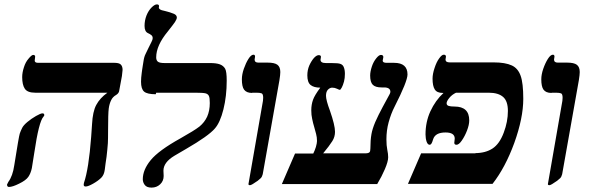

<svg xmlns="http://www.w3.org/2000/svg" viewBox="-20 -837 2700 874"><path d="M141 -415H140Q105 -415 93 -433Q81 -451 81 -486Q81 -507 89 -531Q96 -554 110 -570Q124 -587 131 -587Q140 -587 140 -579L138 -561Q138 -551 154 -551H501Q521 -551 529 -544Q538 -536 538 -519L535 -491L523 -426Q522 -413 509 -405Q493 -396 486 -381Q478 -365 475 -343Q472 -320 472 -244Q472 -203 471 -185Q469 -157 465 -123Q463 -112 460.5 -92.5Q458 -73 457 -65Q454 -41 441 -28Q427 -14 404 -1Q381 12 370 12Q361 12 361 4L362 -4Q384 -68 395 -214L399 -272Q402 -329 418 -359Q435 -391 469 -415ZM181 -315H182Q182 -310 178 -306Q157 -284 136 -141L125 -72Q120 -48 109 -32Q98 -16 67 -1Q37 14 21 14Q12 14 12 3Q14 -2 18 -9Q38 -36 45 -85Q66 -218 70 -229Q74 -241 81 -255Q87 -267 105 -282Q123 -297 144 -309Q165 -321 173 -321Q181 -321 181 -315Z M691 -415 689 -408Q650 -408 636 -420Q622 -432 622 -465Q622 -482 625 -504Q626 -511 627 -519Q628 -527 630 -538.5Q632 -550 633 -557Q636 -579 643 -592Q653 -612 657 -621Q663 -634 669 -645Q675 -656 675 -664Q675 -672 669 -677Q663 -682 654 -686Q638 -693 638 -719Q638 -744 647 -767Q656 -789 670 -803Q684 -817 694 -817Q704 -817 704 -809L703 -803Q703 -792 727 -788Q756 -781 772 -774Q785 -768 785 -757Q785 -750 776 -736Q770 -727 744 -694Q691 -630 691 -576Q691 -562 699 -556Q707 -550 729 -550H936Q965 -550 981 -544Q997 -538 1005 -524Q1012 -511 1012 -470Q1012 -399 997 -339Q982 -279 958 -252Q929 -218 827 -159L774 -128Q724 -98 724 -60L725 -36Q725 -13 709 2Q693 17 670 17Q648 17 639 5Q630 -7 630 -21Q630 -64 666 -108Q702 -152 801 -207Q865 -243 888 -261Q911 -280 923 -306Q935 -333 935 -368Q935 -392 931 -400Q927 -409 916 -412Q905 -415 868 -415Z M1129 -415 1127 -414Q1102 -414 1091 -429Q1081 -443 1081 -476Q1081 -498 1090 -524Q1099 -550 1111 -569Q1123 -588 1134 -588Q1141 -588 1141 -579L1139 -566Q1139 -552 1156 -552H1198Q1230 -552 1243 -542Q1256 -532 1256 -509Q1256 -497 1252 -472L1176 -44Q1173 -32 1167 -26Q1163 -22 1153 -14Q1125 6 1118 6Q1111 6 1111 1L1177 -378L1178 -392Q1178 -409 1171 -412Q1164 -415 1147 -415Z M1647 -139H1643Q1657 -139 1662 -144Q1666 -148 1666 -161Q1666 -199 1671 -227Q1675 -250 1688 -281Q1702 -313 1722 -350Q1754 -408 1754 -409Q1757 -415 1757 -419Q1757 -439 1728 -439H1717Q1689 -439 1677 -451Q1665 -463 1665 -493Q1665 -511 1673 -535Q1680 -556 1693 -572Q1705 -587 1714 -587Q1725 -587 1725 -577L1722 -561Q1722 -551 1740 -551H1774Q1835 -551 1835 -498Q1835 -467 1776 -351Q1760 -320 1749 -280Q1739 -243 1739 -203Q1739 -174 1743 -155Q1747 -136 1747 -121Q1747 -102 1732 -67Q1718 -34 1697 1H1263L1323 -138H1406Q1413 -152 1418 -168Q1423 -186 1423 -195Q1423 -212 1419 -227L1410 -260Q1405 -276 1401 -296Q1397 -313 1397 -335Q1397 -361 1405 -383Q1412 -403 1438 -438Q1409 -438 1394 -450Q1379 -462 1379 -494Q1379 -518 1388 -539Q1397 -559 1409 -573Q1421 -586 1431 -586Q1441 -586 1441 -578L1439 -565Q1439 -550 1463 -550H1487Q1521 -550 1530 -546Q1541 -542 1545 -531Q1550 -519 1550 -501Q1550 -481 1546 -466Q1541 -448 1536 -439Q1530 -428 1527 -428Q1524 -428 1514 -433Q1504 -438 1492 -438Q1482 -438 1473 -429Q1464 -420 1464 -401Q1464 -381 1482 -333Q1505 -267 1505 -237Q1505 -214 1493 -195Q1480 -174 1451 -139Z M2147 -139 2142 -140Q2190 -140 2222 -161Q2254 -182 2273 -233Q2292 -283 2292 -332Q2292 -376 2271 -395Q2249 -415 2204 -415H2056Q2037 -406 2025 -391Q2013 -376 2013 -367Q2013 -358 2022 -355Q2031 -352 2049 -352Q2116 -352 2116 -289Q2116 -269 2106 -243Q2096 -217 2082 -197Q2069 -178 2058 -178Q2048 -178 2048 -187L2050 -206Q2050 -234 2008 -234Q1962 -234 1952 -204L1948 -192Q1943 -178 1936 -178Q1927 -178 1922 -192Q1917 -207 1917 -225Q1917 -282 1939 -330Q1962 -380 1999 -414H1995Q1969 -414 1959 -430Q1949 -446 1949 -479Q1949 -500 1958 -527Q1967 -555 1979 -571Q1991 -588 2000 -588Q2010 -588 2010 -579L2008 -566Q2008 -553 2027 -553H2227Q2280 -553 2310 -539Q2338 -526 2350 -492Q2362 -459 2362 -387Q2362 -300 2321 -186Q2280 -74 2222 0H1837L1897 -139Z M2492 -415 2490 -414Q2465 -414 2454 -429Q2444 -443 2444 -476Q2444 -498 2453 -524Q2462 -550 2474 -569Q2486 -588 2497 -588Q2504 -588 2504 -579L2502 -566Q2502 -552 2519 -552H2561Q2593 -552 2606 -542Q2619 -532 2619 -509Q2619 -497 2615 -472L2539 -44Q2536 -32 2530 -26Q2526 -22 2516 -14Q2488 6 2481 6Q2474 6 2474 1L2540 -378L2541 -392Q2541 -409 2534 -412Q2527 -415 2510 -415Z"/></svg>

Font: Libra Serif Modern
Style: Bold Italic
Weight: 700
Italic angle: -12°
Designer: Stefan Peev, Context Ltd
Foundry: Stefan Peev, Context Ltd
Version: Version 1.000